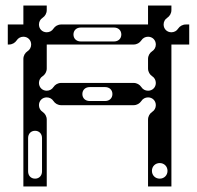

<svg xmlns="http://www.w3.org/2000/svg" viewBox="-20 -670 708 690"><path d="M64 -458V0H148V-240C148 -252 142 -262 133 -268C125 -273 120 -282 120 -292C120 -308 132 -320 148 -320C158 -320 167 -315 172 -307C178 -298 188 -292 200 -292H460C472 -292 482 -298 488 -307C493 -315 502 -320 512 -320C528 -320 540 -308 540 -292C540 -282 535 -273 527 -268C518 -262 512 -252 512 -240V0H596V-510H660V-582H648C636 -582 626 -576 620 -567C615 -559 606 -554 596 -554C580 -554 568 -566 568 -582C568 -592 573 -601 581 -606C590 -612 596 -622 596 -634V-650H512V-582H200C188 -582 178 -576 172 -567C167 -559 158 -554 148 -554C132 -554 120 -566 120 -582C120 -592 125 -601 133 -606C142 -612 148 -622 148 -634V-650H64V-582H8V-510H12C24 -510 34 -516 40 -525C45 -533 54 -538 64 -538C80 -538 92 -526 92 -510C92 -500 87 -491 79 -486C70 -480 64 -470 64 -458ZM148 -344C132 -344 120 -356 120 -372C120 -382 125 -391 133 -396C142 -402 148 -412 148 -424V-510H460C472 -510 482 -516 488 -525C493 -533 502 -538 512 -538C528 -538 540 -526 540 -510C540 -500 535 -491 527 -486C518 -480 512 -470 512 -458V-424C512 -412 518 -402 527 -396C535 -391 540 -382 540 -372C540 -356 528 -344 512 -344C502 -344 493 -349 488 -357C482 -366 472 -372 460 -372H200C188 -372 178 -366 172 -357C167 -349 158 -344 148 -344ZM106 -200C121 -200 131 -189 131 -174V-54C131 -39 121 -28 106 -28C91 -28 81 -39 81 -54V-174C81 -189 91 -200 106 -200ZM554 -28C538 -28 526 -40 526 -56C526 -72 538 -84 554 -84C570 -84 582 -72 582 -56C582 -40 570 -28 554 -28ZM276 -332C276 -347 287 -357 302 -357H358C373 -357 384 -347 384 -332C384 -317 373 -307 358 -307H302C287 -307 276 -317 276 -332ZM244 -546C244 -561 255 -571 270 -571H390C405 -571 416 -561 416 -546C416 -531 405 -521 390 -521H270C255 -521 244 -531 244 -546Z"/></svg>

Font: Apfel Grotezk Brukt
Style: Regular
Weight: 300
Designer: Luigi Gorlero
Foundry: © 2023, Luigi Gorlero & Collletttivo
Version: Version 2.000;Glyphs 3.2 (3217)